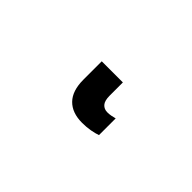

<svg xmlns="http://www.w3.org/2000/svg" viewBox="-6 -149 585 585"><g transform="rotate(45 286.0 143.5)"><path d="M315 56V113Q315 135 323.5 144.5Q332 154 346 154Q354 154 362 152.5Q370 151 377 149V221Q366 225 349.5 228Q333 231 314 231Q271 231 247.5 207Q224 183 224 135V56Z"/></g></svg>

Font: Avrile Sans Condensed SemiBold
Style: Regular
Weight: 600
Width: 3
Designer: Monotype Design Team
Foundry: Monotype Imaging Inc.
Version: Version 2.001;September 10, 2019;FontCreator 11.5.0.2425 64-